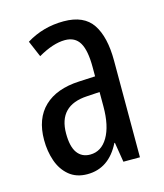

<svg xmlns="http://www.w3.org/2000/svg" viewBox="-89 -616 595 695"><g transform="rotate(-15 208.0 -268.5)"><path d="M213 -547Q289 -547 321 -499Q353 -451 353 -362V0H291L279 -74H277Q235 10 154 10Q113 10 86 -12.5Q59 -35 46.5 -71.5Q34 -108 34 -150Q34 -230 80 -274Q126 -318 211 -322L272 -325V-360Q272 -422 255 -451Q238 -480 200 -480Q156 -480 99 -447L73 -508Q136 -547 213 -547ZM225 -263Q117 -257 117 -152Q117 -103 134 -79.5Q151 -56 182 -56Q224 -56 248.5 -97.5Q273 -139 273 -212V-266Z"/></g></svg>

Font: Noto Sans Khmer UI ExtraCondensed
Style: Regular
Weight: 400
Width: 2
Designer: Danh Hong and the Monotype Design Team
Foundry: Monotype Imaging Inc.
Version: Version 2.002; ttfautohint (v1.8.4.7-5d5b)